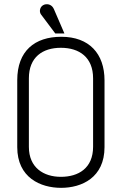

<svg xmlns="http://www.w3.org/2000/svg" viewBox="-20 -893 589 924"><path d="M483 -506C483 -635 409 -716 275 -716C147 -716 63 -648 63 -507V-185C63 -38 175 11 274 11C373 11 483 -38 483 -185ZM428 -187C428 -83 357 -42 273 -42C190 -42 119 -86 119 -186V-516C119 -618 185 -663 273 -663C362 -663 428 -617 428 -516ZM290 -732 239 -850C230 -870 211 -876 194 -871C172 -864 167 -838 177 -824L246 -732Z"/></svg>

Font: Advent Pro
Style: Regular
Weight: 400
Designer: Andreas Kalpakidis
Foundry: Andreas Kalpakidis
Version: Version 2.002 2008